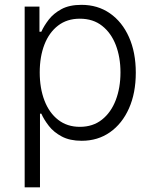

<svg xmlns="http://www.w3.org/2000/svg" viewBox="-20 -573 639 797"><path d="M82.4 204.5V-545.5H143.8V-441.4H151.6Q162.6 -465.9 182.5 -491.7Q202.4 -517.4 235.3 -535.2Q268.1 -552.9 318.2 -552.9Q385.7 -552.9 436.4 -517.6Q487.2 -482.2 515.4 -418.9Q543.7 -355.5 543.7 -271.3Q543.7 -186.8 515.4 -123.2Q487.2 -59.7 436.6 -24.1Q386 11.4 319.2 11.4Q269.9 11.4 236.5 -6.4Q203.1 -24.1 182.9 -50.2Q162.6 -76.3 151.6 -101.2H146V204.5ZM144.9 -272.4Q144.9 -206.7 164.6 -155.5Q184.3 -104.4 221.6 -75.5Q258.9 -46.5 311.4 -46.5Q365.8 -46.5 403.4 -76.5Q441.1 -106.5 460.6 -157.7Q480.1 -208.8 480.1 -272.4Q480.1 -335.2 460.8 -385.7Q441.4 -436.1 403.9 -465.7Q366.5 -495.4 311.4 -495.4Q258.2 -495.4 221.1 -466.8Q183.9 -438.2 164.4 -388Q144.9 -337.7 144.9 -272.4Z"/></svg>

Font: Inter UI Light
Style: Regular
Weight: 300
Designer: Rasmus Andersson
Foundry: rsms
Version: 3.2;8d6f07862